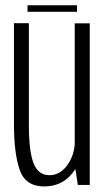

<svg xmlns="http://www.w3.org/2000/svg" viewBox="-20 -682 395 708"><path d="M267 0H311V-596H255.5V-74.5ZM86.5 -596.5H31.5V-223Q31.5 -117.5 52.5 -56Q73.5 5.5 143 5.5Q206 5.5 244.5 -40.5Q283 -86.5 283 -143L256 -163Q256 -112.5 229 -74.2Q202 -36 162 -36Q121 -36 103.8 -79.8Q86.5 -123.5 86.5 -222ZM81.5 -638.5H264V-662.5H81.5Z"/></svg>

Font: Anybody Condensed Light
Style: Regular
Weight: 300
Width: 3
Designer: Tyler Finck
Foundry: Etcetera Type Company
Version: Version 1.113;gftools[0.9.25]